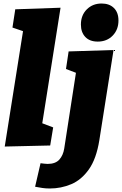

<svg xmlns="http://www.w3.org/2000/svg" viewBox="-20 -829 695 1094"><path d="M7 6 126 -745 195 -623 51 -672 67 -776 325 -785 206 -33 133 -160 283 -103 266 0ZM180 235 211 101Q222 102 231.5 103.5Q241 105 251 105Q296 105 318 80.5Q340 56 346 17L415 -429L429 -408L356 -436L371 -536L627 -544L546 -30Q529 76 486.5 136Q444 196 386 220.5Q328 245 264 245Q240 245 221 242Q202 239 180 235ZM537 -592Q491 -592 466 -618.5Q441 -645 441 -689Q441 -742 474.5 -775.5Q508 -809 559 -809Q603 -809 629 -783.5Q655 -758 655 -712Q655 -660 622 -626Q589 -592 537 -592Z"/></svg>

Font: Bitter Thin Black
Style: Italic
Weight: 900
Italic angle: -9°
Version: Version 3.020